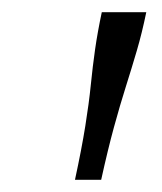

<svg xmlns="http://www.w3.org/2000/svg" viewBox="-20 -760 265 315"><path d="M220 -740H147Q140 -707 136 -679Q132 -651 129 -621Q126 -591 120 -553.5Q114 -516 103 -465H146Q157 -515 167 -551.5Q177 -588 186.5 -618Q196 -648 204.5 -677Q213 -706 220 -740Z"/></svg>

Font: Roboto Serif ExtraLight
Style: Italic
Weight: 250
Italic angle: -10°
Designer: Greg Gazdowicz
Foundry: Commercial Type
Version: Version 1.008